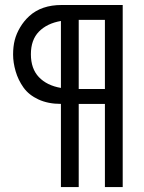

<svg xmlns="http://www.w3.org/2000/svg" viewBox="-20 -760 584 780"><path d="M99.1 -694.8Q148.4 -739.7 230.5 -739.7H478.5V0H406.2V-337.9H299.8V0H227.5V-337.9Q175.3 -337.9 136.2 -356Q97.2 -374 75.4 -404.5Q53.7 -435.1 43.5 -470.5Q33.2 -505.9 33.2 -538.3Q33.2 -570.8 39.8 -596.9Q46.4 -623 61.8 -648.9Q77.1 -674.8 99.1 -694.8ZM227.5 -402.8V-674.8Q170.9 -665 138.2 -631.6Q105.5 -598.1 105.5 -539.6Q105.5 -481 137.9 -446.8Q170.4 -412.6 227.5 -402.8ZM299.8 -398.4H406.2V-679.2H299.8Z"/></svg>

Font: News Cycle
Style: Regular
Weight: 500
Version: Version 0.5.2